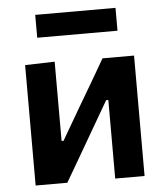

<svg xmlns="http://www.w3.org/2000/svg" viewBox="-51 -746 682 791"><g transform="rotate(-5 290.0 -350.0)"><path d="M64.5 0V-498L187 -501.5V-173.5H195L277.5 -315Q305 -361 331.8 -407Q358.5 -453 384.5 -498H515V0H393.5V-325H384.5L303.5 -185.5Q276.5 -138.5 249.2 -92Q222 -45.5 195.5 0ZM124 -606V-700.5H456V-606Z"/></g></svg>

Font: Commissioner SemiBold
Style: Regular
Weight: 600
Designer: Kostas Bartsokas
Foundry: Kostas Bartsokas
Version: Version 1.000; ttfautohint (v1.8.3)